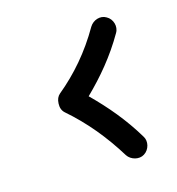

<svg xmlns="http://www.w3.org/2000/svg" viewBox="-67 -554 455 493"><g transform="rotate(-15 160.0 -307.0)"><path d="M258.8 -125C273.9 -134.3 279.3 -155.8 270 -169.9C238.8 -222.2 201.7 -266.1 160.6 -306.6C202.1 -347.2 239.3 -391.1 270.5 -445.3C279.8 -460.4 273.4 -481.9 257.8 -490.2C242.7 -499.5 222.7 -492.7 213.4 -477.5C179.7 -418.9 138.7 -371.6 91.3 -332.5C85 -327.1 81.5 -319.3 81.1 -308.6C80.6 -297.9 83.5 -289.1 90.8 -282.7C137.7 -242.2 178.7 -192.9 213.9 -135.7C223.1 -121.6 244.6 -115.7 258.8 -125Z"/></g></svg>

Font: Mikhak Medium
Style: Regular
Weight: 500
Designer: Amin Abedi
Version: Version 3.2